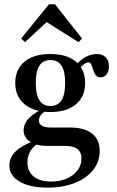

<svg xmlns="http://www.w3.org/2000/svg" viewBox="-20 -678 545 891"><path d="M200.8 192.7Q117.7 192.7 70.6 164.5Q23.4 136.3 23.4 90.3Q23.4 53.2 52 25Q80.6 -3.2 135.5 -22.6L155.6 -10.5Q133.1 1.6 120.2 24.6Q107.3 47.6 107.3 75.8Q107.3 117.7 136.3 141.1Q165.3 164.5 217.7 164.5Q258.9 164.5 290.3 150.4Q321.8 136.3 339.9 112.1Q358.1 87.9 358.1 57.3Q358.1 28.2 339.5 13.7Q321 -0.8 283.9 -0.8H200Q149.2 -0.8 119.4 -20.6Q89.5 -40.3 89.5 -73.4Q89.5 -100 108.5 -123Q127.4 -146 165.3 -166.1L191.1 -162.9Q175 -152.4 167.7 -141.5Q160.5 -130.6 160.5 -118.5Q160.5 -103.2 174.2 -94.8Q187.9 -86.3 212.9 -86.3H303.2Q371 -86.3 406.9 -58.5Q442.7 -30.6 442.7 21.8Q442.7 72.6 412.1 110.9Q381.5 149.2 327 171Q272.6 192.7 200.8 192.7ZM213.7 -158.1Q137.9 -158.1 94.4 -194Q50.8 -229.8 50.8 -292.7Q50.8 -356.5 94 -391.9Q137.1 -427.4 213.7 -427.4Q289.5 -427.4 332.3 -391.9Q375 -356.5 375 -292.7Q375 -229.8 332.3 -194Q289.5 -158.1 213.7 -158.1ZM213.7 -186.3Q248.4 -186.3 265.3 -212.5Q282.3 -238.7 282.3 -292.7Q282.3 -347.6 265.3 -373.4Q248.4 -399.2 214.5 -399.2Q179.8 -399.2 162.9 -373.4Q146 -347.6 146 -292.7Q146 -238.7 162.9 -212.5Q179.8 -186.3 213.7 -186.3ZM447.6 -319.4Q431.5 -319.4 423.8 -329.8Q416.1 -340.3 412.1 -354Q408.1 -367.7 403.6 -378.2Q399.2 -388.7 390.3 -388.7Q384.7 -388.7 375.4 -383.5Q366.1 -378.2 356.5 -368.5Q346.8 -358.9 339.5 -344.4L325.8 -366.1Q342.7 -392.7 371.4 -410.1Q400 -427.4 429 -427.4Q454.8 -427.4 470.2 -412.5Q485.5 -397.6 485.5 -370.2Q485.5 -347.6 475 -333.5Q464.5 -319.4 447.6 -319.4ZM96 -482.3 78.2 -499.2 207.3 -658.1H235.5L360.5 -499.2L344.4 -482.3L176.6 -587.9L219.4 -596.8Z"/></svg>

Font: Playfair SemiBold
Style: Regular
Weight: 600
Designer: Claus Eggers Sørensen
Foundry: Claus Eggers Sørensen
Version: Version 2.001;gftools[0.9.30]